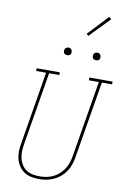

<svg xmlns="http://www.w3.org/2000/svg" viewBox="-120 -1236 868 1312"><g transform="rotate(10 313.5 -579.5)"><path d="M246 8Q218 8 191.5 2.5Q165 -3 143.5 -17.5Q122 -32 107.5 -53.5Q93 -75 86 -100.5Q79 -126 79.5 -153.5Q80 -181 85 -208L169 -716H100V-735H261V-716H190L105 -205Q101 -181 100.5 -156.5Q100 -132 105.5 -109Q111 -86 123.5 -66.5Q136 -47 155 -34Q174 -21 198 -16Q222 -11 246 -11Q270 -11 293.5 -15Q317 -19 339.5 -29.5Q362 -40 381 -57Q400 -74 413.5 -94.5Q427 -115 435 -138Q443 -161 447 -185L535 -716H466V-735H627V-716H556L467 -182Q463 -156 454.5 -131Q446 -106 431 -83Q416 -60 394.5 -42Q373 -24 348.5 -12.5Q324 -1 298 3.5Q272 8 246 8Q246 8 246 8Q246 8 246 8ZM490 -859Q484 -859 478 -861Q472 -863 468.5 -868Q465 -873 464 -879Q463 -885 464 -891Q465 -896 467.5 -900Q470 -904 473.5 -906.5Q477 -909 481.5 -910.5Q486 -912 490 -912Q497 -912 502.5 -909.5Q508 -907 511.5 -902Q515 -897 516 -891Q517 -885 516 -879Q516 -874 513.5 -870Q511 -866 507 -863.5Q503 -861 499 -860Q495 -859 490 -859ZM290 -859Q284 -859 278 -861Q272 -863 268.5 -868Q265 -873 264 -879Q263 -885 264 -891Q265 -896 267.5 -900Q270 -904 273.5 -906.5Q277 -909 281.5 -910.5Q286 -912 290 -912Q297 -912 302.5 -909.5Q308 -907 311.5 -902Q315 -897 316 -891Q317 -885 316 -879Q316 -874 313.5 -870Q311 -866 307 -863.5Q303 -861 299 -860Q295 -859 290 -859ZM409 -1014 396 -1026 528 -1167 544 -1153Z"/></g></svg>

Font: Iosevka Curly Slab ThExObl
Style: Regular
Weight: 100
Width: 7
Italic angle: -9°
Monospace: yes
Designer: Belleve Invis
Foundry: Belleve Invis
Version: Version 11.1.0; ttfautohint (v1.8.3)